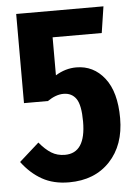

<svg xmlns="http://www.w3.org/2000/svg" viewBox="-52 -733 562 791"><g transform="rotate(-5 229.5 -338.0)"><path d="M405.8 -692.9 389.2 -584H186V-426.8Q227.1 -452.1 272 -452.1Q343.3 -452.1 388.7 -394.3Q434.1 -336.4 434.1 -228Q434.1 -116.7 371.1 -49.8Q308.1 17.1 202.1 17.1Q137.7 17.1 90.8 -9.3Q43.9 -35.6 7.8 -84L89.8 -157.2Q114.3 -127.4 138.7 -112.3Q163.1 -97.2 194.8 -97.2Q280.8 -97.2 280.8 -227.1Q280.8 -295.4 262.7 -321.8Q244.6 -348.1 210 -348.1Q178.7 -348.1 144 -324.2H44.9V-692.9Z"/></g></svg>

Font: Fira Sans Compressed
Style: Bold
Weight: 700
Width: 1
Designer: Carrois Corporate & Edenspiekermann AG
Foundry: Carrois Corporate GbR & Edenspiekermann AG
Version: Version 4.203;PS 004.203;hotconv 1.0.88;makeotf.lib2.5.64775